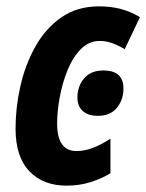

<svg xmlns="http://www.w3.org/2000/svg" viewBox="-20 -575 461 605"><path d="M190 10Q116 10 72.5 -35.5Q29 -81 29 -170Q29 -235 44 -302.5Q59 -370 91 -427.5Q123 -485 173 -520Q223 -555 292 -555Q330 -555 361.5 -546.5Q393 -538 421 -521L373 -420Q355 -431 335 -438.5Q315 -446 294 -446Q260 -446 234.5 -420Q209 -394 192.5 -353Q176 -312 168 -267.5Q160 -223 160 -186Q160 -99 221 -99Q246 -99 272.5 -109Q299 -119 328 -138V-29Q302 -13 266.5 -1.5Q231 10 190 10ZM288 -210Q258 -210 241 -225Q224 -240 224 -268Q224 -303 245 -328Q266 -353 306 -353Q369 -353 369 -296Q369 -261 348.5 -235.5Q328 -210 288 -210Z"/></svg>

Font: Noto Sans Condensed
Style: Bold Italic
Weight: 700
Width: 3
Italic angle: -12°
Designer: Monotype Design Team
Foundry: Monotype Imaging Inc.
Version: Version 2.013; ttfautohint (v1.8.4.7-5d5b)